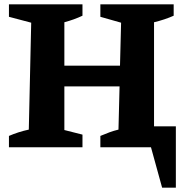

<svg xmlns="http://www.w3.org/2000/svg" viewBox="-20 -675 848 880"><path d="M21 0V-52Q65 -71 112 -81L123 -571L21 -598V-655H358V-603Q320 -585 275 -573V-374H530L535 -571L440 -598V-655H776V-603Q756 -594 733.5 -586.5Q711 -579 686 -573V-96H786V185H723L672 0H440V-52Q461 -61 481.5 -68.5Q502 -76 523 -81L528 -279H275V-79L358 -58V0Z"/></svg>

Font: Piazzolla
Style: Bold
Weight: 700
Designer: Juan Pablo del Peral
Foundry: Huerta Tipografica
Version: Version 1.330